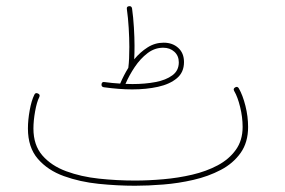

<svg xmlns="http://www.w3.org/2000/svg" viewBox="-20 -593 910 614"><path d="M304.7 -323.7Q305.7 -332 314 -330.6Q339.4 -327.1 364.3 -325.7Q376 -353 390.6 -376.5Q390.1 -376 390.6 -378.4Q393.6 -401.9 393.6 -442.9Q393.6 -470.2 391.6 -503.4Q389.6 -536.6 385.7 -564Q384.3 -572.3 392.6 -573.2Q400.9 -574.2 402.3 -565.9Q406.2 -538.1 408.2 -505.4Q410.2 -472.7 410.2 -446.8Q410.2 -422.4 409.2 -403.3Q428.2 -426.3 451.9 -441.4Q475.6 -456.5 503.4 -456.5Q531.7 -456.5 550 -439.9Q568.4 -423.3 568.4 -394.5Q568.4 -361.8 545.7 -342.8Q522.9 -323.7 485.4 -315.4Q447.8 -307.1 402.8 -307.1Q362.3 -307.1 312 -314Q303.7 -315.4 304.7 -323.7ZM502 -440.4Q474.6 -440.4 451.7 -422.9Q428.7 -405.3 410.9 -378.7Q393.1 -352.1 381.3 -324.7Q393.1 -324.2 403.8 -324.2Q443.8 -324.2 477.3 -330.6Q510.7 -336.9 531.2 -352.1Q551.8 -367.2 551.8 -393.6Q551.8 -414.6 537.6 -427.5Q523.4 -440.4 502 -440.4ZM69.3 -182.1Q69.3 -209.5 75 -240.5Q80.6 -271.5 89.8 -290Q93.3 -297.9 101.6 -293.9Q109.4 -290.5 105.5 -282.2Q97.7 -267.1 92.3 -237.1Q86.9 -207 86.9 -182.1Q86.9 -128.9 115.5 -95.9Q144 -63 191.7 -45.4Q239.3 -27.8 296.6 -21.7Q354 -15.6 411.6 -15.6Q454.6 -15.6 502.2 -19.8Q549.8 -23.9 594.7 -34.4Q639.6 -44.9 676 -64.2Q712.4 -83.5 734.1 -113.8Q755.9 -144 755.9 -187Q755.9 -218.3 748 -250.5Q740.2 -282.7 729 -301.8Q724.6 -309.1 731.9 -313.5Q739.3 -317.9 743.7 -310.5Q756.3 -288.6 764.9 -254.4Q773.4 -220.2 773.4 -187Q773.4 -137.7 749.5 -104Q725.6 -70.3 686 -49.6Q646.5 -28.8 598.6 -17.8Q550.8 -6.8 502 -2.9Q453.1 1 411.6 1Q355.5 1 295.7 -5.1Q235.8 -11.2 184.3 -29.8Q132.8 -48.3 101.1 -85Q69.3 -121.6 69.3 -182.1Z"/></svg>

Font: Mikhak-FD Thin
Style: Regular
Weight: 100
Designer: Amin Abedi
Version: Version 3.2